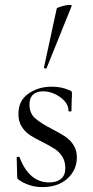

<svg xmlns="http://www.w3.org/2000/svg" viewBox="-20 -751 378 782"><path d="M191 -226Q226 -208 245.5 -195Q265 -182 279 -161Q293 -140 293 -110Q293 -59 255 -24Q217 11 152 11Q99 11 56 -19Q50 -23 50 -31L48 -109Q48 -112 53.5 -112.5Q59 -113 60 -110Q79 -59 109.5 -33.5Q140 -8 180 -8Q211 -8 228.5 -22.5Q246 -37 246 -66Q246 -94 233.5 -113.5Q221 -133 203 -144.5Q185 -156 154 -172Q121 -188 101.5 -201Q82 -214 68.5 -235Q55 -256 55 -287Q55 -341 95.5 -369.5Q136 -398 191 -398Q231 -398 264 -383Q270 -381 271.5 -378.5Q273 -376 273 -372Q273 -352 272 -341L271 -299Q271 -297 265 -297Q259 -297 259 -299Q259 -331 225.5 -355Q192 -379 155 -379Q129 -379 114.5 -365.5Q100 -352 100 -325Q100 -290 123 -269.5Q146 -249 191 -226ZM166 -472Q163 -472 160.5 -473.5Q158 -475 159 -476L211 -716Q212 -720 232 -725.5Q252 -731 264 -731Q273 -731 272 -727L170 -474Q170 -472 166 -472Z"/></svg>

Font: Cormorant
Style: Regular
Weight: 400
Designer: Christian Thalmann (Catharsis Fonts)
Foundry: Catharsis Fonts
Version: Version 4.000